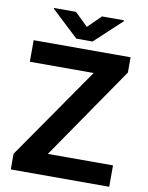

<svg xmlns="http://www.w3.org/2000/svg" viewBox="-97 -971 800 1040"><g transform="rotate(10 303.0 -451.0)"><path d="M235.4 -901.9H114.7V-897.5L262.2 -759.3H351.6L499 -896.5V-901.9H378.4L307.1 -832ZM569.3 -627V-710.9H36.1V-592.3H387.2L35.6 -85.9V0H577.1V-117.7H218.8Z"/></g></svg>

Font: Roboto
Style: Bold
Weight: 700
Designer: Google
Version: Version 2.137; 2017